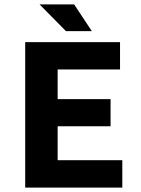

<svg xmlns="http://www.w3.org/2000/svg" viewBox="-20 -850 640 870"><path d="M278.8 -709 159.2 -830.1H315.9L396 -709ZM94.2 0V-659.2H523.9V-535.2H241.2V-400.9H481V-277.8H241.2V-124H534.2V0Z"/></svg>

Font: Office Code Pro D Bold
Style: Regular
Weight: 700
Designer: Nathan Rutzky & Paul D. Hunt
Foundry: Adobe Systems Incorporated
Version: Version 1.004;PS 001.004;hotconv 1.0.70;makeotf.lib2.5.58329